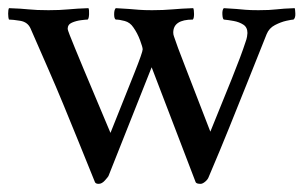

<svg xmlns="http://www.w3.org/2000/svg" viewBox="-20 -440 745 471"><path d="M99 -415Q127 -415 147.5 -417Q168 -419 197 -420Q199 -416 198.5 -405Q198 -394 195 -392Q191 -392 179 -390.5Q167 -389 156.5 -384.5Q146 -380 146 -369Q146 -367 151 -354Q160 -331 185 -271Q210 -211 251 -114Q289 -209 309.5 -260.5Q330 -312 330 -319Q330 -324 323.5 -341.5Q317 -359 307 -373Q299 -385 286 -388.5Q273 -392 264 -392Q260 -394 260 -405Q260 -416 264 -420Q284 -419 296.5 -418Q309 -417 321 -416Q333 -415 353 -415Q381 -415 403 -417Q425 -419 454 -420Q456 -416 456 -405.5Q456 -395 453 -392Q405 -392 405 -360Q405 -355 407 -350Q413 -331 434.5 -276Q456 -221 496 -117Q525 -188 548.5 -246.5Q572 -305 582 -336Q585 -344 586 -350Q587 -356 587 -359Q587 -373 577 -379.5Q567 -386 553.5 -388.5Q540 -391 529 -392Q526 -394 525.5 -405Q525 -416 529 -420Q549 -419 560 -418Q571 -417 582.5 -416Q594 -415 614 -415Q642 -415 658 -417Q674 -419 703 -420Q704 -418 704.5 -407Q705 -396 700 -392Q696 -392 682.5 -389Q669 -386 654.5 -378.5Q640 -371 634 -356Q607 -288 585.5 -234.5Q564 -181 542.5 -127.5Q521 -74 492 -6Q490 0 483.5 5.5Q477 11 472 11Q462 11 460 7L352 -275L246 -8Q245 -6 237.5 2.5Q230 11 222 11Q215 11 213 7Q190 -50 171.5 -95.5Q153 -141 135.5 -183.5Q118 -226 98.5 -270.5Q79 -315 55 -370Q48 -386 29.5 -389Q11 -392 2 -392Q0 -397 0 -406.5Q0 -416 2 -420Q32 -419 50.5 -417Q69 -415 99 -415Z"/></svg>

Font: Amiri Quran
Style: Regular
Weight: 400
Designer: Khaled Hosny
Version: Version 0.117